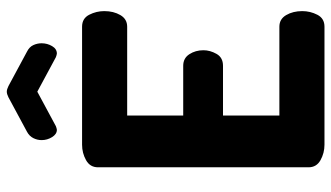

<svg xmlns="http://www.w3.org/2000/svg" viewBox="-230 -768 998 579"><g transform="rotate(-90 269.5 -479.0)"><path d="M122 0Q97 0 75.5 -12Q54 -24 54 -48V-683Q54 -707 75.5 -719Q97 -731 122 -731H478Q503 -731 514 -709.5Q525 -688 525 -664Q525 -636 513 -615.5Q501 -595 478 -595H210V-426H360Q383 -426 395 -407.5Q407 -389 407 -365Q407 -345 396 -325.5Q385 -306 360 -306H210V-136H478Q501 -136 513 -115.5Q525 -95 525 -67Q525 -43 514 -21.5Q503 0 478 0ZM167 -807Q154 -807 145 -821.5Q136 -836 136 -853Q136 -866 142 -878Q148 -890 161 -897L265 -953Q275 -958 282 -958Q289 -958 299 -953L403 -897Q417 -890 422.5 -878Q428 -866 428 -853Q428 -836 419.5 -821.5Q411 -807 397 -807Q395 -807 392 -808Q389 -809 386 -810L282 -866L178 -810Q175 -809 172 -808Q169 -807 167 -807Z"/></g></svg>

Font: Dosis ExtraBold
Style: Regular
Weight: 800
Designer: EdgarTolentino, PabloImpallari, IginoMarini
Foundry: EdgarTolentino, PabloImpallari, IginoMarini
Version: Version 3.001; ttfautohint (v1.8.2)